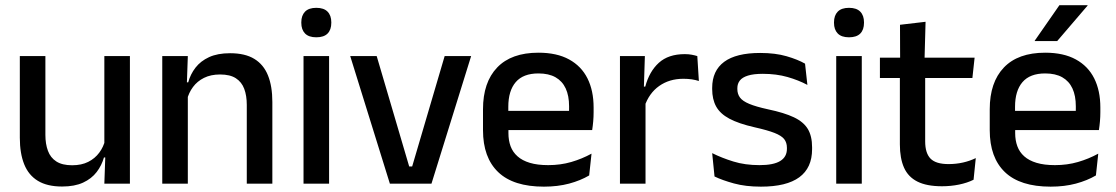

<svg xmlns="http://www.w3.org/2000/svg" viewBox="-20 -704 4277 736"><path d="M154 -489V-187Q154 -152 163.8 -125.8Q173.5 -99.5 196 -85Q218.5 -70.5 256.5 -70.5Q292.5 -70.5 318.2 -83.5Q344 -96.5 360.5 -118.8Q377 -141 383.5 -168.5L399.5 -100.5H378.5Q370 -70 350.5 -44.5Q331 -19 298.5 -4Q266 11 218 11Q161 11 125.2 -10.8Q89.5 -32.5 72.8 -74.2Q56 -116 56 -176V-489ZM478 -489V0H380L384 -114.5L380 -120.5V-489Z M926 0V-302Q926 -337.5 916.2 -363.5Q906.5 -389.5 884.2 -404Q862 -418.5 823.5 -418.5Q788 -418.5 762 -405.5Q736 -392.5 719.8 -370.5Q703.5 -348.5 696.5 -320.5L680.5 -388.5H701.5Q710 -419.5 729.5 -444.8Q749 -470 781.5 -485Q814 -500 862 -500Q919.5 -500 955 -478.2Q990.5 -456.5 1007.2 -415Q1024 -373.5 1024 -313V0ZM602 0V-489H700L696 -374.5L700 -368.5V0Z M1143.5 0V-489H1241.5V0ZM1192.5 -561Q1163.5 -561 1149.2 -575.8Q1135 -590.5 1135 -616.5V-618.5Q1135 -644.5 1149.2 -659.2Q1163.5 -674 1192.5 -674Q1221.5 -674 1235.8 -659.2Q1250 -644.5 1250 -618.5V-616.5Q1250 -590 1235.8 -575.5Q1221.5 -561 1192.5 -561Z M1560 -66 1684.5 -489H1786L1634 0H1474.5L1322.5 -489H1424L1548.5 -66Z M2065 11.5Q1948 11.5 1889.8 -44.2Q1831.5 -100 1831.5 -205V-285Q1831.5 -388.5 1885.8 -445.2Q1940 -502 2044 -502Q2114.5 -502 2161.5 -476.2Q2208.5 -450.5 2232 -403.5Q2255.5 -356.5 2255.5 -292V-273.5Q2255.5 -256.5 2254 -239Q2252.5 -221.5 2250 -205.5H2160Q2161 -231.5 2161.2 -254.5Q2161.5 -277.5 2161.5 -296.5Q2161.5 -337 2148.5 -365Q2135.5 -393 2109.5 -407.8Q2083.5 -422.5 2044 -422.5Q1985.5 -422.5 1957 -389.2Q1928.5 -356 1928.5 -294.5V-248.5L1929 -237V-193.5Q1929 -166 1937.2 -143.5Q1945.5 -121 1963.8 -104.8Q1982 -88.5 2011 -79.8Q2040 -71 2081.5 -71Q2128.5 -71 2169.8 -83Q2211 -95 2247.5 -115L2238.5 -31.5Q2205.5 -12 2161.8 -0.2Q2118 11.5 2065 11.5ZM1883.5 -205.5V-279H2230V-205.5Z M2450.5 -295.5 2429.5 -372H2453.5Q2469 -430 2505.5 -463.2Q2542 -496.5 2605 -496.5Q2620 -496.5 2631.8 -494.2Q2643.5 -492 2653 -489L2659 -393.5Q2647 -397.5 2632 -399.8Q2617 -402 2599.5 -402Q2546 -402 2507 -374.5Q2468 -347 2450.5 -295.5ZM2356.5 0V-489H2452L2447.5 -346.5L2454.5 -339.5V0Z M2897 11.5Q2838 11.5 2793.5 -0.8Q2749 -13 2719 -27.5L2710 -117Q2747 -98.5 2791.5 -84.8Q2836 -71 2891.5 -71Q2945 -71 2970.8 -86.8Q2996.5 -102.5 2996.5 -133.5V-137.5Q2996.5 -157.5 2986 -170.8Q2975.5 -184 2948.8 -194.5Q2922 -205 2873 -216Q2811.5 -230 2776 -249Q2740.5 -268 2725.2 -295.8Q2710 -323.5 2710 -362.5V-367Q2710 -433 2756 -467Q2802 -501 2894 -501Q2952 -501 2995 -488.5Q3038 -476 3066 -460L3075 -378.5Q3041.5 -396.5 2998.8 -408.8Q2956 -421 2904 -421Q2868.5 -421 2847 -414.2Q2825.5 -407.5 2816 -395.2Q2806.5 -383 2806.5 -366V-362.5Q2806.5 -344 2816.5 -330.2Q2826.5 -316.5 2852.2 -305.8Q2878 -295 2924 -285Q2986 -272 3023 -254.5Q3060 -237 3076.5 -209.8Q3093 -182.5 3093 -139.5V-132Q3093 -60.5 3044 -24.5Q2995 11.5 2897 11.5Z M3185.5 0V-489H3283.5V0ZM3234.5 -561Q3205.5 -561 3191.2 -575.8Q3177 -590.5 3177 -616.5V-618.5Q3177 -644.5 3191.2 -659.2Q3205.5 -674 3234.5 -674Q3263.5 -674 3277.8 -659.2Q3292 -644.5 3292 -618.5V-616.5Q3292 -590 3277.8 -575.5Q3263.5 -561 3234.5 -561Z M3591 10Q3532.5 10 3497 -7.8Q3461.5 -25.5 3445.5 -61.2Q3429.5 -97 3429.5 -150.5V-449.5H3526.5V-162Q3526.5 -117 3547 -96Q3567.5 -75 3616 -75Q3645 -75 3671.5 -81Q3698 -87 3720.5 -98L3712 -15Q3688 -3 3656.5 3.5Q3625 10 3591 10ZM3353 -405V-483H3716L3707.5 -405ZM3430.5 -474.5 3430 -609 3528 -620.5 3524 -474.5Z M4007.5 11.5Q3890.5 11.5 3832.2 -44.2Q3774 -100 3774 -205V-285Q3774 -388.5 3828.2 -445.2Q3882.5 -502 3986.5 -502Q4057 -502 4104 -476.2Q4151 -450.5 4174.5 -403.5Q4198 -356.5 4198 -292V-273.5Q4198 -256.5 4196.5 -239Q4195 -221.5 4192.5 -205.5H4102.5Q4103.5 -231.5 4103.8 -254.5Q4104 -277.5 4104 -296.5Q4104 -337 4091 -365Q4078 -393 4052 -407.8Q4026 -422.5 3986.5 -422.5Q3928 -422.5 3899.5 -389.2Q3871 -356 3871 -294.5V-248.5L3871.5 -237V-193.5Q3871.5 -166 3879.8 -143.5Q3888 -121 3906.2 -104.8Q3924.5 -88.5 3953.5 -79.8Q3982.5 -71 4024 -71Q4071 -71 4112.2 -83Q4153.5 -95 4190 -115L4181 -31.5Q4148 -12 4104.2 -0.2Q4060.5 11.5 4007.5 11.5ZM3826 -205.5V-279H4172.5V-205.5ZM4041 -684H4149V-682.5L4032.5 -546.5H3946.5V-548Z"/></svg>

Font: Anek Gurmukhi Medium Medium
Style: Regular
Weight: 500
Version: Version 1.003